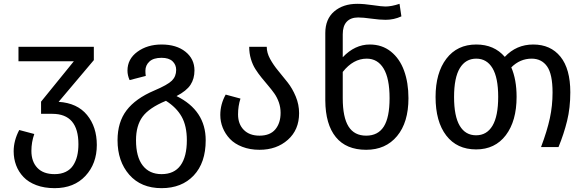

<svg xmlns="http://www.w3.org/2000/svg" viewBox="-20 -773 3079 1009"><path d="M288.1 -237.8Q386.2 -231.4 437.5 -168.7Q488.8 -106 488.8 -11.2Q488.8 86.9 429 151.4Q369.1 215.8 267.1 215.8Q212.9 215.8 170.9 200Q128.9 184.1 103.3 157Q77.6 129.9 64.7 95.5Q51.8 61 51.8 22Q51.8 -34.2 81.1 -89.8L160.2 -68.8Q145 -25.9 145 20Q145 76.2 176.3 109.1Q207.5 142.1 267.1 142.1Q300.8 142.1 325.7 129.9Q350.6 117.7 364.7 95.7Q378.9 73.7 385.5 46.4Q392.1 19 392.1 -15.1Q392.1 -174.8 254.9 -174.8H195.8V-238.8L368.2 -451.2H77.1V-526.9H473.1V-457Z M907.7 -268.1Q1061 -192.4 1061 -36.1Q1061 82.5 998 149.2Q935.1 215.8 829.1 215.8Q721.2 215.8 659.4 145.3Q597.7 74.7 597.7 -36.1Q597.7 -130.9 645 -193.1Q692.4 -255.4 790 -296.9Q861.3 -327.1 883.5 -349.4Q905.8 -371.6 905.8 -405.8Q905.8 -433.1 886.5 -451.2Q867.2 -469.2 829.1 -469.2Q786.6 -469.2 765.4 -449.7Q744.1 -430.2 744.1 -400.9Q744.1 -385.7 746.1 -374L661.1 -352.1Q649.9 -377 649.9 -401.9Q649.9 -462.9 702.1 -501Q754.4 -539.1 829.1 -539.1Q907.2 -539.1 954.6 -501.2Q1002 -463.4 1002 -402.8Q1002 -359.4 981.2 -327.4Q960.4 -295.4 907.7 -268.1ZM829.1 142.1Q895.5 142.1 928.7 96.2Q961.9 50.3 961.9 -36.1Q961.9 -111.3 934.6 -159.9Q907.2 -208.5 852.1 -243.2Q763.7 -206.5 729.2 -159.7Q694.8 -112.8 694.8 -36.1Q694.8 51.3 730 96.7Q765.1 142.1 829.1 142.1Z M1381.8 -526.9Q1381.8 -495.6 1399.4 -463.4Q1417 -431.2 1441.9 -401.4Q1466.8 -371.6 1491.7 -339.8Q1516.6 -308.1 1534.2 -265.9Q1551.8 -223.6 1551.8 -178.2Q1551.8 -90.8 1492.7 -38.3Q1433.6 14.2 1343.8 14.2Q1293.5 14.2 1253.2 -1.5Q1212.9 -17.1 1188.2 -43.2Q1163.6 -69.3 1150.6 -101.6Q1137.7 -133.8 1137.7 -168.9Q1137.7 -225.1 1166 -275.9L1243.7 -254.9Q1231 -215.8 1231 -171.9Q1231 -121.1 1261 -90.6Q1291 -60.1 1343.8 -60.1Q1399.4 -60.1 1427 -93.3Q1454.6 -126.5 1454.6 -180.2Q1454.6 -208.5 1445.6 -234.6Q1436.5 -260.7 1421.9 -281.5Q1407.2 -302.2 1389.6 -322.8Q1372.1 -343.3 1354.5 -365Q1336.9 -386.7 1322.3 -409.7Q1307.6 -432.6 1298.6 -462.9Q1289.6 -493.2 1289.6 -526.9Z M1923.3 -539.1Q1987.8 -539.1 2034.2 -502Q2080.6 -464.8 2103.5 -401.6Q2126.5 -338.4 2126.5 -256.8Q2126.5 -129.9 2066.7 -57.9Q2006.8 14.2 1904.3 14.2Q1799.3 14.2 1744.9 -52.5Q1690.4 -119.1 1689.5 -245.1V-599.1Q1689.5 -672.9 1736.3 -712.9Q1783.2 -752.9 1857.4 -752.9Q1892.1 -752.9 1939.7 -745.8Q1987.3 -738.8 2005.4 -738.8Q2037.6 -738.8 2079.6 -752.9L2089.4 -687Q2050.3 -668.9 2006.3 -668.9Q1975.6 -668.9 1931.9 -675Q1888.2 -681.2 1862.3 -681.2Q1823.2 -681.2 1802.2 -658.9Q1781.2 -636.7 1781.2 -592.8V-472.2Q1844.7 -539.1 1923.3 -539.1ZM2027.3 -256.8Q2027.3 -361.3 1995.8 -413.1Q1964.4 -464.8 1907.2 -464.8Q1836.4 -464.8 1781.2 -395V-256.8Q1781.2 -156.7 1811.5 -108.4Q1841.8 -60.1 1904.3 -60.1Q1966.8 -60.1 1997.1 -108.2Q2027.3 -156.2 2027.3 -256.8Z M2782.2 -539.1Q2873.5 -539.1 2925.3 -475.1Q2977.1 -411.1 2977.1 -288.1Q2977.1 -206.1 2960.2 -137.7Q2943.4 -69.3 2915 0H2823.2Q2855.5 -85.9 2869.6 -151.6Q2883.8 -217.3 2883.8 -287.1Q2883.8 -383.3 2855 -424.1Q2826.2 -464.8 2773.9 -464.8Q2712.9 -464.8 2667 -418.9Q2694.8 -354.5 2694.8 -264.2Q2694.8 -137.2 2638.2 -62.5Q2581.5 12.2 2481.9 12.2Q2381.3 12.2 2325.2 -60.8Q2269 -133.8 2269 -263.2Q2269 -390.1 2325.9 -464.6Q2382.8 -539.1 2482.9 -539.1Q2577.1 -539.1 2632.8 -474.1Q2693.4 -539.1 2782.2 -539.1ZM2598.1 -264.2Q2598.1 -364.7 2568.1 -414.8Q2538.1 -464.8 2482.9 -464.8Q2426.8 -464.8 2396.5 -414.8Q2366.2 -364.7 2366.2 -263.2Q2366.2 -162.1 2396 -112.1Q2425.8 -62 2481.9 -62Q2538.1 -62 2568.1 -112.3Q2598.1 -162.6 2598.1 -264.2Z"/></svg>

Font: FiraGO
Style: Regular
Weight: 400
Designer: bBox Type
Foundry: bBox Type GmbH
Version: Version 1.001;PS 001.001;hotconv 1.0.88;makeotf.lib2.5.64775